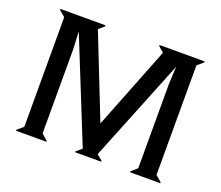

<svg xmlns="http://www.w3.org/2000/svg" viewBox="-116 -869 1193 1037"><g transform="rotate(20 480.0 -350.0)"><path d="M200.2 -620.1 205.1 -520V-35.2L240.2 -4.9L238.8 0H65.9L64.9 -4.9L100.1 -35.2V-665L64.9 -694.8L65.9 -700.2H324.2L325.2 -694.8L293 -667L480 -192.9L667 -667L634.8 -694.8L636.2 -700.2H894L895 -694.8L859.9 -665V-35.2L895 -4.9L894 0H721.2L720.2 -4.9L754.9 -35.2V-520L759.8 -620.1L522.9 -32.2L555.2 -4.9L554.2 0H405.8L404.8 -4.9L437 -32.2Z"/></g></svg>

Font: Tiffany Gothic CC
Style: Regular
Weight: 400
Designer: indestructible type*
Foundry: Cowboy Collective
Version: Version 1.000